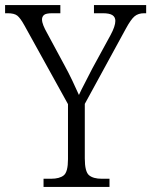

<svg xmlns="http://www.w3.org/2000/svg" viewBox="-27 -734 594 754"><path d="M144 0V-32H173Q207 -32 223.5 -45.5Q240 -59 240 -109V-325L69 -634Q53 -663 41 -672.5Q29 -682 3 -682H-7V-714H210V-682H178Q153 -682 145.5 -675Q138 -668 138 -658Q138 -647 143.5 -633.5Q149 -620 157 -606L226 -478Q243 -447 257 -417.5Q271 -388 283 -361Q291 -379 305 -405.5Q319 -432 335 -464L407 -596Q426 -631 426 -652Q426 -667 414.5 -674.5Q403 -682 377 -682H342V-714H547V-682H539Q516 -682 501.5 -670Q487 -658 467 -621L306 -326V-112Q306 -60 322.5 -46Q339 -32 373 -32H403V0Z"/></svg>

Font: Noto Serif Armenian SemiCondensed Light
Style: Regular
Weight: 300
Width: 4
Designer: Monotype Design Team
Foundry: Monotype Imaging Inc.
Version: Version 2.008; ttfautohint (v1.8.4.7-5d5b)